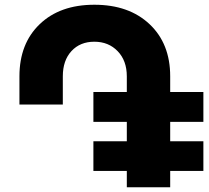

<svg xmlns="http://www.w3.org/2000/svg" viewBox="-20 -790 882 810"><path d="M838 -276H698V-194H838V-69H698V0H515V-69H374V-194H515V-276H374V-402H515V-468Q515 -534 476.5 -574Q438 -614 378 -614Q318 -614 281.5 -574.5Q245 -535 245 -468V-349H62V-468Q62 -606 147.5 -688Q233 -770 378 -770Q524 -770 611 -688Q698 -606 698 -468V-402H838Z"/></svg>

Font: Montserrat arm
Style: Bold
Weight: 700
Designer: Julieta Ulanovsky
Foundry: Julieta Ulanovsky
Version: Version 6.000;PS 006.000;hotconv 1.0.88;makeotf.lib2.5.64775